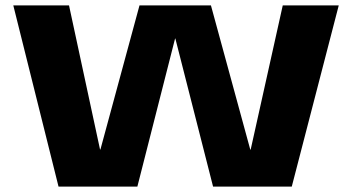

<svg xmlns="http://www.w3.org/2000/svg" viewBox="-20 -695 1322 715"><path d="M198 0H491.5L632 -551.5H633L773.5 0H1066.5L1241.5 -675H1033L913.5 -138H912L765.5 -675H499.5L354 -138.5H352.5L237 -675H29.5Z"/></svg>

Font: Anybody Expanded
Style: Bold
Weight: 700
Width: 7
Designer: Tyler Finck
Foundry: Etcetera Type Company
Version: Version 1.113;gftools[0.9.25]